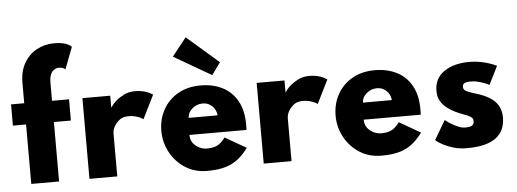

<svg xmlns="http://www.w3.org/2000/svg" viewBox="-48 -830 2621 973"><g transform="rotate(-5 1262.5 -344.0)"><path d="M217.5 0H76V-302.5H9V-410.5H76V-513.5Q76 -573.5 100.5 -615.2Q125 -657 165.2 -678.5Q205.5 -700 253 -700Q316 -700 341.5 -674.5L299 -563Q289 -574.5 265.5 -574.5Q255 -574.5 243.8 -568.2Q232.5 -562 225 -546Q217.5 -530 217.5 -501.5V-410.5H304V-302.5H217.5Z M513.5 0H372V-410.5H513.5V-351H515Q538.5 -388 587 -411.5Q610.5 -422.5 641 -422.5Q692 -422.5 730.5 -397L671 -277Q657.5 -288 629 -295.5Q615.5 -299 597.5 -299Q570 -299 553.5 -287.5Q513.5 -256.5 513.5 -216Z M970.5 12Q906.5 12 858.2 -19.5Q810 -51 783 -101.5Q756 -152 756 -209.5Q756 -270 783 -318.2Q810 -366.5 858.8 -394.5Q907.5 -422.5 973.5 -422.5Q1036.5 -422.5 1084.8 -398Q1133 -373.5 1160 -325.2Q1187 -277 1187 -205Q1187 -191 1186.5 -177.5H896Q896 -152.5 909 -135.5Q922 -118.5 941 -109.8Q960 -101 977.5 -101Q1010.5 -101 1030.5 -110.8Q1050.5 -120.5 1072.5 -149L1180 -87Q1157.5 -56.5 1131.2 -34.5Q1105 -12.5 1067 -0.2Q1029 12 970.5 12ZM1046.5 -264Q1046 -280 1037.2 -295.2Q1028.5 -310.5 1013 -320.5Q997.5 -330.5 976.5 -330.5Q946 -330.5 923 -310.2Q900 -290 900 -264ZM1037.5 -469.5 847 -580 920 -672 1082.5 -531Z M1400 0H1258.5V-410.5H1400V-351H1401.5Q1425 -388 1473.5 -411.5Q1497 -422.5 1527.5 -422.5Q1578.5 -422.5 1617 -397L1557.5 -277Q1544 -288 1515.5 -295.5Q1502 -299 1484 -299Q1456.5 -299 1440 -287.5Q1400 -256.5 1400 -216Z M1857 12Q1793 12 1744.8 -19.5Q1696.5 -51 1669.5 -101.5Q1642.5 -152 1642.5 -209.5Q1642.5 -270 1669.5 -318.2Q1696.5 -366.5 1745.2 -394.5Q1794 -422.5 1860 -422.5Q1923 -422.5 1971.2 -398Q2019.5 -373.5 2046.5 -325.2Q2073.5 -277 2073.5 -205Q2073.5 -191 2073 -177.5H1782.5Q1782.5 -152.5 1795.5 -135.5Q1808.5 -118.5 1827.5 -109.8Q1846.5 -101 1864 -101Q1897 -101 1917 -110.8Q1937 -120.5 1959 -149L2066.5 -87Q2044 -56.5 2017.8 -34.5Q1991.5 -12.5 1953.5 -0.2Q1915.5 12 1857 12ZM1933 -264Q1932.5 -280 1923.8 -295.2Q1915 -310.5 1899.5 -320.5Q1884 -330.5 1863 -330.5Q1832.5 -330.5 1809.5 -310.2Q1786.5 -290 1786.5 -264Z M2292.5 12Q2255 12 2225.5 3.5Q2168.5 -13 2134 -43L2191.5 -140Q2220.5 -116 2258 -100.5Q2276 -93 2293 -93Q2302.5 -93 2312.8 -94.5Q2323 -96 2330 -102.2Q2337 -108.5 2337 -122.5Q2337 -137 2323.2 -145Q2309.5 -153 2288.8 -160.2Q2268 -167.5 2246.8 -178Q2225.5 -188.5 2206.5 -203Q2187.5 -217.5 2175 -238.5Q2162.5 -259.5 2162.5 -290.5Q2162.5 -353.5 2211.8 -388Q2261 -422.5 2342 -422.5Q2372.5 -422.5 2397 -417.5Q2445 -408 2479.5 -390.5L2433 -297.5Q2409 -310.5 2374.5 -319Q2358 -323 2342 -323Q2317 -323 2307.5 -317.8Q2298 -312.5 2298 -298.5Q2298 -284 2314 -276.2Q2330 -268.5 2354 -261.5Q2376 -255.5 2399.8 -245.5Q2423.5 -235.5 2445 -219Q2486.5 -185 2486.5 -128Q2486.5 12 2292.5 12Z"/></g></svg>

Font: Lucymar Sans
Style: Bold
Weight: 700
Foundry: The League of Moveable Type (original font) / Main changes by Cristiano Sobral with portions from Mirco Monsees
Version: Version 2.001;August 30, 2020;FontCreator 13.0.0.2681 64-bit